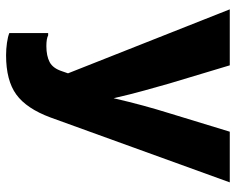

<svg xmlns="http://www.w3.org/2000/svg" viewBox="-94 -526 795 648"><g transform="rotate(90 304.0 -202.5)"><path d="M167 175Q146 175 125 172Q104 169 92 164V33H100Q111 39 136 39Q169 39 190 28Q211 17 221 -14L228 -34L12 -580H201L262 -377Q273 -338 286 -291.5Q299 -245 312 -188Q325 -244 337 -288Q349 -332 363 -377L425 -580H596L377 25Q347 106 299.5 140.5Q252 175 167 175Z"/></g></svg>

Font: BDO Grotesk ExtraBold
Style: Regular
Weight: 800
Designer: Deni Anggara
Foundry: Lokal Container
Version: Version 2.000